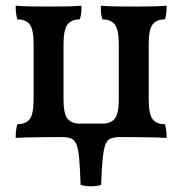

<svg xmlns="http://www.w3.org/2000/svg" viewBox="-20 -481 640 674"><path d="M565 -461Q565 -445 563.5 -434Q562 -423 559 -413Q529 -413 515.5 -395Q502 -377 502 -326V-132Q502 -81 515.5 -63Q529 -45 559 -45Q562 -35 563.5 -23.5Q565 -12 565 3Q550 2 527.5 1.5Q505 1 465 0.5Q425 0 357 0H244Q175 0 135 0.5Q95 1 72.5 1.5Q50 2 35 3Q35 -12 36.5 -23.5Q38 -35 41 -45Q71 -45 84.5 -63Q98 -81 98 -132V-326Q98 -377 84.5 -395Q71 -413 41 -413Q38 -423 36.5 -434Q35 -445 35 -461Q57 -459 87.5 -458.5Q118 -458 151 -458Q184 -458 214 -458.5Q244 -459 266 -461Q266 -445 265 -434Q264 -423 260 -413Q231 -413 217 -395Q203 -377 203 -326V-132Q203 -82 217 -64.5Q231 -47 260 -47H340Q369 -47 383 -64.5Q397 -82 397 -132V-326Q397 -377 383 -395Q369 -413 340 -413Q336 -423 335 -434Q334 -445 334 -461Q356 -459 386.5 -458.5Q417 -458 449 -458Q482 -458 512 -458.5Q542 -459 565 -461ZM263 168Q261 110 258 75.5Q255 41 248 25Q241 9 228 4.5Q215 0 193 0H405Q384 0 370.5 4.5Q357 9 350.5 25Q344 41 340.5 75.5Q337 110 335 168Q319 173 299.5 173Q280 173 263 168Z"/></svg>

Font: Vollkorn Medium
Style: Regular
Weight: 500
Designer: Friedrich Althausen
Foundry: Friedrich Althausen
Version: Version 5.000